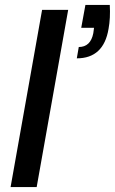

<svg xmlns="http://www.w3.org/2000/svg" viewBox="-20 -760 467 780"><path d="M292 -523 300 -569Q348 -569 359 -625L362 -647H310L327 -740H426Q429 -686 421 -643Q401 -523 292 -523ZM23 0 151 -720H257L129 0Z"/></svg>

Font: DeepMind Sans Medium
Style: Italic
Weight: 500
Italic angle: -10°
Designer: Jonny Pinhorn / Modifications: Colophon Foundry
Foundry: Colophon Foundry
Version: Version 1.002; ttfautohint (v1.8.2)